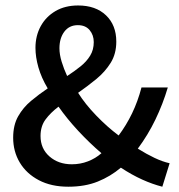

<svg xmlns="http://www.w3.org/2000/svg" viewBox="-20 -687 671 719"><path d="M235.8 12.2Q171.9 12.2 125.5 -12.2Q79.1 -36.6 54.2 -78.1Q29.3 -119.6 29.3 -171.4Q29.3 -218.8 48.1 -251.7Q66.9 -284.7 96.4 -309.3Q126 -334 158.7 -356Q134.8 -396 123.8 -434.8Q112.8 -473.6 112.8 -507.8Q112.8 -552.7 132.3 -588.6Q151.9 -624.5 187.7 -645.5Q223.6 -666.5 272.5 -666.5Q338.4 -666.5 377 -629.6Q415.5 -592.8 415.5 -531.2Q415.5 -485.4 394.5 -451.7Q373.5 -418 340.8 -391.1Q308.1 -364.3 272.5 -339.4Q298.8 -297.4 340.3 -254.4Q381.8 -211.4 424.3 -179.7Q452.6 -217.3 474.4 -262.2Q496.1 -307.1 509.8 -359.4H608.4Q589.8 -296.9 562 -239.3Q534.2 -181.6 496.1 -130.4Q528.8 -109.9 558.8 -95.7Q588.9 -81.5 615.2 -75.7L587.9 12.2Q551.3 2.9 512.5 -14.6Q473.6 -32.2 432.6 -59.1Q394 -26.4 346.2 -7.1Q298.3 12.2 235.8 12.2ZM249 -71.8Q280.8 -71.8 309.3 -82.8Q337.9 -93.8 359.9 -113.3Q315.4 -151.4 273.4 -196.5Q231.4 -241.7 199.2 -287.6Q169.4 -265.1 150.6 -239.7Q131.8 -214.4 131.8 -177.7Q131.8 -130.4 165.3 -101.1Q198.7 -71.8 249 -71.8ZM231.4 -402.3Q259.3 -420.4 281.7 -438.5Q304.2 -456.5 317.6 -478.5Q331.1 -500.5 331.1 -529.3Q331.1 -555.7 315.7 -574.2Q300.3 -592.8 271.5 -592.8Q239.3 -592.8 220.9 -568.4Q202.6 -543.9 202.6 -506.3Q202.6 -482.9 210.9 -455.8Q219.2 -428.7 231.4 -402.3Z"/></svg>

Font: Varta Light
Style: Bold
Weight: 700
Version: Version 1.004